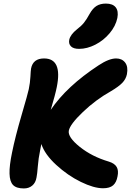

<svg xmlns="http://www.w3.org/2000/svg" viewBox="-20 -1036 728 1068"><path d="M419.9 -764.2Q388.7 -764.2 374.8 -778.1Q360.8 -792 365.2 -814.9Q371.6 -843.8 408.2 -873Q432.6 -891.6 447.3 -909.9Q461.9 -928.2 478 -958Q496.1 -990.2 517.3 -1003.2Q538.6 -1016.1 568.8 -1016.1Q606.9 -1016.1 623.5 -995.4Q640.1 -974.6 632.8 -936Q623.5 -891.1 589.8 -851.1Q556.2 -811 510.3 -787.6Q464.4 -764.2 419.9 -764.2ZM112.8 12.2Q71.3 12.2 52.7 -6.8Q34.2 -25.9 33 -70.1Q31.7 -114.3 46.9 -187Q64.5 -274.4 100.1 -396Q135.7 -517.6 140.1 -540Q147.5 -575.7 149.2 -609.9Q150.9 -644 152.8 -654.8Q163.6 -710.9 225.1 -710.9Q328.1 -710.9 295.9 -551.8Q288.6 -513.7 262.2 -424.8Q350.6 -556.2 528.8 -672.9Q586.4 -710.9 626 -710.9Q658.7 -710.9 676.3 -687.7Q693.8 -664.6 686 -623Q680.2 -595.7 660.2 -575Q640.1 -554.2 597.2 -528.8Q512.7 -481.4 441.2 -413.1Q369.6 -344.7 362.8 -309.1Q356 -273.4 423.6 -219.2Q491.2 -165 585 -137.2Q617.2 -127.4 628.9 -107.4Q640.6 -87.4 633.8 -55.2Q627.9 -21.5 609.1 -5.1Q590.3 11.2 553.2 11.2Q502 11.2 429.2 -24.4Q356.4 -60.1 292.7 -118.7Q229 -177.2 210 -234.9Q206.5 -220.7 203.1 -199.2Q193.8 -154.8 190.4 -111.1Q187 -67.4 183.1 -48.8Q178.2 -19.5 159.4 -3.7Q140.6 12.2 112.8 12.2Z"/></svg>

Font: Shantell Sans Normal
Style: Bold Italic
Weight: 700
Italic angle: -11.31°
Designer: Stephen Nixon, Anya Danilova, Shantell Martin
Foundry: Arrow Type
Version: Version 1.006;[559af2be0]